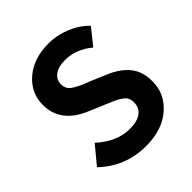

<svg xmlns="http://www.w3.org/2000/svg" viewBox="-209 -890 1040 1040"><g transform="rotate(-45 311.5 -370.0)"><path d="M311.5 13.7Q154.3 13.7 42 -93.8L127 -196.3Q215.8 -114.3 315.4 -114.3Q372.1 -114.3 402.3 -136.7Q432.6 -159.2 432.6 -199.2Q432.6 -218.8 426.3 -232.9Q419.9 -247.1 400.9 -259.8Q381.8 -272.5 369.1 -278.3Q356.4 -284.2 322.3 -298.8L222.7 -340.8Q73.2 -403.3 73.2 -540Q73.2 -631.8 145 -692.9Q216.8 -753.9 329.1 -753.9Q393.6 -753.9 455.1 -729Q516.6 -704.1 560.5 -659.2L486.3 -566.4Q414.1 -627 329.1 -627Q279.3 -627 250.5 -606Q221.7 -585 221.7 -548.8Q221.7 -514.6 248 -495.6Q274.4 -476.6 329.1 -455.1Q335 -453.1 337.9 -452.1L434.6 -411.1Q506.8 -380.9 545.4 -333.5Q584 -286.1 584 -210Q584 -115.2 509.8 -50.8Q435.5 13.7 311.5 13.7Z"/></g></svg>

Font: Bpmf Zihi Sans Bold
Style: Bold
Weight: 700
Foundry: But Ko
Version: Version 1.320